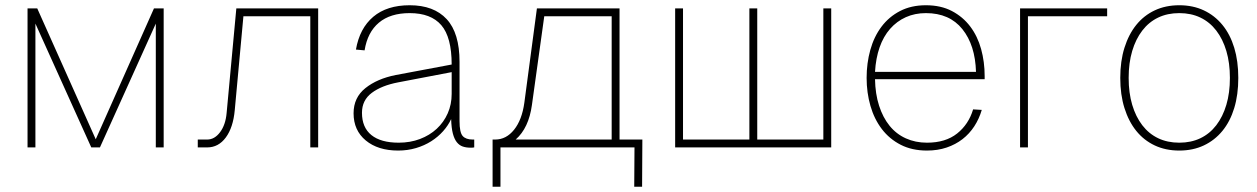

<svg xmlns="http://www.w3.org/2000/svg" viewBox="-20 -562 4791 732"><path d="M85 0V-530H122L345 -31L567 -530H604V0H574V-472L361 0H328L115 -472V0Z M734 0V-30H770Q798 -30 819 -58Q840 -86 844 -131L881 -530H1193V0H1163V-500H908L875 -142Q869 -76 841 -38Q813 0 770 0Z M1498 12Q1421 12 1374.5 -26.5Q1328 -65 1328 -130Q1328 -190 1373 -226Q1418 -262 1489 -276L1702 -316Q1702 -420 1662.5 -466Q1623 -512 1542 -512Q1468 -512 1424.5 -475.5Q1381 -439 1370 -370L1337 -373Q1351 -454 1403 -498Q1455 -542 1542 -542Q1634 -542 1683 -489Q1732 -436 1732 -326V-100Q1732 -57 1744 -43.5Q1756 -30 1782 -30H1788V0Q1783 1 1780 1Q1777 1 1773 1Q1757 1 1744 -3.5Q1731 -8 1721.5 -20Q1712 -32 1706.5 -53Q1701 -74 1700 -108Q1689 -84 1669.5 -62Q1650 -40 1624 -23.5Q1598 -7 1566 2.5Q1534 12 1498 12ZM1500 -18Q1544 -18 1581 -32Q1618 -46 1645 -71Q1672 -96 1687 -130Q1702 -164 1702 -204V-287L1498 -248Q1435 -236 1397.5 -208Q1360 -180 1360 -132Q1360 -76 1396 -47Q1432 -18 1500 -18Z M1858 150V-30H1868Q1910 -30 1940 -67.5Q1970 -105 1979 -170L2027 -530H2342V-30H2429L2428 150H2398L2399 0H1888V150ZM2008 -162Q1996 -74 1946 -30H2312V-500H2055Z M2554 0V-530H2584V-30H2837V-530H2867V-30H3119V-530H3149V0Z M3514 12Q3457 12 3414 -10Q3371 -32 3342 -70Q3313 -108 3298.5 -158.5Q3284 -209 3284 -265Q3284 -321 3298 -371.5Q3312 -422 3340.5 -460Q3369 -498 3411.5 -520Q3454 -542 3510 -542Q3567 -542 3609 -520Q3651 -498 3679 -461Q3707 -424 3720.5 -375Q3734 -326 3734 -272V-260H3316Q3317 -204 3331.5 -159Q3346 -114 3371.5 -82.5Q3397 -51 3433.5 -34.5Q3470 -18 3514 -18Q3585 -18 3629 -53Q3673 -88 3690 -145L3723 -143Q3713 -109 3694.5 -80.5Q3676 -52 3649.5 -31.5Q3623 -11 3589 0.5Q3555 12 3514 12ZM3701 -288Q3698 -390 3649 -451Q3600 -512 3510 -512Q3468 -512 3433.5 -496.5Q3399 -481 3373.5 -452Q3348 -423 3333.5 -381.5Q3319 -340 3316 -288Z M3869 0V-530H4201V-500H3899V0Z M4476 12Q4424 12 4382.5 -7.5Q4341 -27 4312 -63Q4283 -99 4267 -150Q4251 -201 4251 -265Q4251 -329 4267 -380Q4283 -431 4312 -467Q4341 -503 4382.5 -522.5Q4424 -542 4476 -542Q4528 -542 4569.5 -522.5Q4611 -503 4640.5 -467Q4670 -431 4685.5 -380Q4701 -329 4701 -265Q4701 -201 4685.5 -150Q4670 -99 4640.5 -63Q4611 -27 4569.5 -7.5Q4528 12 4476 12ZM4476 -18Q4521 -18 4556.5 -35Q4592 -52 4617 -84.5Q4642 -117 4655.5 -162.5Q4669 -208 4669 -265Q4669 -322 4655.5 -367.5Q4642 -413 4617 -445.5Q4592 -478 4556.5 -495Q4521 -512 4476 -512Q4431 -512 4395.5 -495Q4360 -478 4335 -445.5Q4310 -413 4296.5 -367.5Q4283 -322 4283 -265Q4283 -208 4296.5 -162.5Q4310 -117 4335 -84.5Q4360 -52 4395.5 -35Q4431 -18 4476 -18Z"/></svg>

Font: Geist Thin
Style: Regular
Weight: 400
Designer: Basement.studio, Andrés Briganti, Mateo Zaragoza
Foundry: Basement.studio, Vercel, Andrés Briganti, Guido Ferreyra, Mateo Zaragoza
Version: Version 1.401